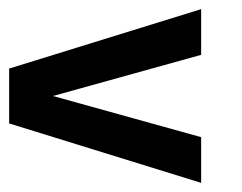

<svg xmlns="http://www.w3.org/2000/svg" viewBox="-70 -510 530 420"><path d="M370 -110V-210L46 -300L370 -390V-490L-50 -360V-240Z"/></svg>

Font: Rowdies
Style: Regular
Weight: 400
Designer: Jaikishan Patel
Version: Version 1.000; ttfautohint (v1.8.3)